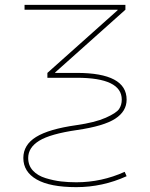

<svg xmlns="http://www.w3.org/2000/svg" viewBox="-20 -540 617 790"><path d="M296 -220H175V-240L464 -498V-500H81V-520H496V-500L207 -242V-240H296Q501 -240 501 -130Q501 -82 454 -51.5Q407 -21 297 -5Q187 11 141.5 39Q96 67 96 110Q96 141 115.5 162Q135 183 168 193Q201 203 231 206.5Q261 210 294 210Q398 210 493 167L501 185Q402 230 294 230Q186 230 131 198.5Q76 167 76 110Q76 56 128.5 23.5Q181 -9 294 -25Q371 -36 415 -55.5Q459 -75 470 -91.5Q481 -108 481 -130Q481 -220 296 -220Z"/></svg>

Font: Mplus 1p Thin
Style: Regular
Weight: 250
Version: Version 1.061